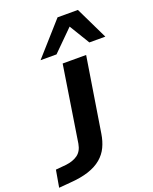

<svg xmlns="http://www.w3.org/2000/svg" viewBox="-316 -866 918 1153"><g transform="rotate(-20 142.5 -289.5)"><path d="M-143 193 -124 84 -59 78Q-12 73 18 51.5Q48 30 56 -16L132 -501H282L206 -25Q199 20 181.5 57Q164 94 131.5 121.5Q99 149 49.5 165.5Q0 182 -72 187ZM14 -565 198 -772H328L428 -565H326L247 -695L116 -565Z"/></g></svg>

Font: Nunito Sans 7pt Expanded
Style: Bold Italic
Weight: 700
Width: 7
Italic angle: -9°
Designer: Vernon Adams
Foundry: Vernon Adams
Version: Version 3.101;gftools[0.9.27]